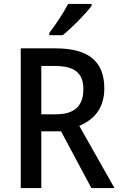

<svg xmlns="http://www.w3.org/2000/svg" viewBox="-20 -961 616 981"><path d="M448 -931V-941H328C305 -896 265 -836 232 -793V-781H300C346 -817 420 -893 448 -931ZM263 -714H86V0H191V-290H292L447 0H565L385 -318C458 -348 513 -406 513 -509C513 -646 434 -714 263 -714ZM259 -624C359 -624 406 -590 406 -505C406 -420 361 -377 265 -377H191V-624Z"/></svg>

Font: Noto Sans SemiCondensed Medium
Style: Regular
Weight: 500
Width: 4
Designer: Monotype Design Team
Foundry: Monotype Imaging Inc.
Version: Version 2.013